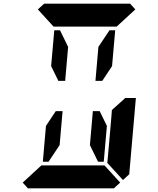

<svg xmlns="http://www.w3.org/2000/svg" viewBox="-20 -1020 856 1040"><path d="M654 -485 658 -489H716L680 -76L646 -45L561 -138L562 -144L576 -302L584 -396L586 -424ZM513 -766 573 -856H604L587 -662L534 -582H497ZM559 -338 542 -144H511L467 -234L483 -418H520ZM631 -31 597 0H426H302H131L103 -31L204 -124H229H313H437H521H546ZM185 -969 219 -1000H390H514H685L713 -969L612 -876H587H503H379H295H276H270ZM303 -234 243 -144H212L229 -338L282 -418H319ZM257 -662 274 -856H305L349 -766L333 -582H296Z"/></svg>

Font: DSEG14 Classic
Style: Bold Italic
Weight: 700
Italic angle: -5°
Designer: Keshikan(Twitter:@keshinomi_88pro)
Version: Version 0.46